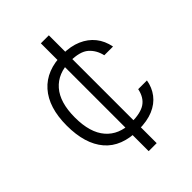

<svg xmlns="http://www.w3.org/2000/svg" viewBox="-217 -719 933 933"><g transform="rotate(-45 249.5 -252.5)"><path d="M241 -623H296V-486L295 -479V-19L296 -13V118H241V-15L242 -22V-479L241 -486ZM280 10Q163 10 105 -58Q47 -126 47 -251Q47 -376 107 -443.5Q167 -511 278 -511Q334 -511 375.5 -493Q417 -475 443 -442.5Q469 -410 478 -364H418Q408 -408 377.5 -434.5Q347 -461 279 -461Q196 -461 149.5 -408Q103 -355 103 -251Q103 -147 149.5 -93.5Q196 -40 279 -40Q344 -40 376 -61.5Q408 -83 418 -131H478Q471 -89 446.5 -57Q422 -25 380.5 -7.5Q339 10 280 10Z"/></g></svg>

Font: 42dot Sans Light Light
Style: Regular
Weight: 300
Version: Version 1.000